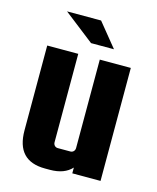

<svg xmlns="http://www.w3.org/2000/svg" viewBox="-102 -719 656 801"><g transform="rotate(15 226.0 -318.5)"><path d="M318 -545 235 -647H88L219 -545ZM272 -106C272 -95 264 -86 253 -86H198C187 -86 179 -95 179 -106V-488H45V-122C45 -34 86 10 169 10H190C232 10 263 -2 284 -25V0H406V-488H272Z"/></g></svg>

Font: sklik
Style: Regular
Weight: 400
Designer: Joe Prince
Foundry: Joe Prince
Version: Version 1.001